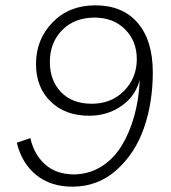

<svg xmlns="http://www.w3.org/2000/svg" viewBox="-20 -690 640 720"><path d="M252 10Q169 10 115 -34.5Q61 -79 43 -155L94 -172Q107 -112 148 -74.5Q189 -37 255 -36Q312 -36 358.5 -64.5Q405 -93 435.5 -142.5Q466 -192 483.5 -255Q501 -318 504 -390Q487 -328 434.5 -292Q382 -256 315 -256Q224 -256 169.5 -309.5Q115 -363 115 -450Q115 -542 177 -606Q239 -670 337 -670Q440 -670 496.5 -604Q553 -538 553 -419Q553 -306 520 -210.5Q487 -115 417 -52.5Q347 10 252 10ZM324 -301Q398 -301 445.5 -349.5Q493 -398 493 -468Q493 -536 449 -580Q405 -624 335 -624Q259 -624 213 -577Q167 -530 167 -458Q167 -388 209 -344.5Q251 -301 324 -301Z"/></svg>

Font: Elaine Sans Light
Style: Italic
Weight: 300
Italic angle: -13°
Designer: Wei Huang
Foundry: Wei Huang
Version: Version 2.001;December 24, 2019;FontCreator 12.0.0.2547 64-b